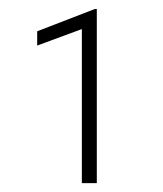

<svg xmlns="http://www.w3.org/2000/svg" viewBox="-20 -730 362 426"><path d="M194.8 -710V-323.7H161.6V-665.5L62.5 -628.9V-660.6L190.4 -710Z"/></svg>

Font: Roboto Condensed ExtraLight
Style: Regular
Weight: 250
Designer: Christian Robertson
Foundry: Google
Version: Version 3.008; 2023